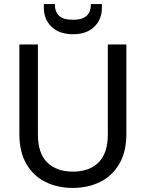

<svg xmlns="http://www.w3.org/2000/svg" viewBox="-20 -915 715 942"><path d="M166 -697V-256Q166 -163 211.5 -118Q257 -73 338 -73Q418 -73 463.5 -118Q509 -163 509 -256V-697H600V-257Q600 -170 565 -110.5Q530 -51 470.5 -22Q411 7 337 7Q263 7 203.5 -22Q144 -51 109.5 -110.5Q75 -170 75 -257V-697ZM338 -747Q271 -747 233 -783.5Q195 -820 195 -878V-895H249Q249 -857 270 -837.5Q291 -818 338 -818Q384 -818 405 -837.5Q426 -857 426 -895H480V-877Q480 -820 442.5 -783.5Q405 -747 338 -747Z"/></svg>

Font: Poppins A&M
Style: Regular-A&M
Weight: 400
Designer: Ninad Kale (Devanagari), Jonny Pinhorn (Latin)
Foundry: Indian Type Foundry
Version: 4.004